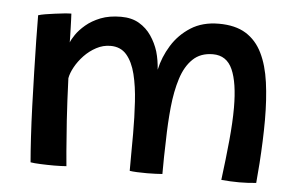

<svg xmlns="http://www.w3.org/2000/svg" viewBox="-43 -584 1015 655"><g transform="rotate(5 464.5 -256.5)"><path d="M82.5 4Q79.5 -30.5 76.5 -80.8Q73.5 -131 71.5 -188.2Q69.5 -245.5 68 -303.2Q66.5 -361 65.5 -411.8Q64.5 -462.5 64.5 -498Q73.5 -501 88.5 -503.5Q103.5 -506 120.5 -508.2Q137.5 -510.5 152.5 -512Q167.5 -513.5 177 -513.5Q177.5 -505.5 178 -491.2Q178.5 -477 179 -461.5Q179.5 -446 179.8 -433.2Q180 -420.5 180 -415Q183.5 -425 195 -442Q206.5 -459 227 -476.5Q247.5 -494 277.2 -505.8Q307 -517.5 347 -517.5Q383.5 -517.5 409 -502.5Q434.5 -487.5 451 -463.2Q467.5 -439 476.5 -410.5Q481 -395 483.5 -379.2Q486 -363.5 487 -348.5Q496.5 -392.5 521 -432.2Q545.5 -472 585.5 -497.5Q625.5 -523 681.5 -523Q738 -523 774 -500.8Q810 -478.5 830.2 -437.2Q850.5 -396 858.5 -338Q866.5 -280 866.5 -209Q866.5 -174.5 865 -136.2Q863.5 -98 861 -61Q858.5 -24 855.5 7Q842 8.5 827 9.2Q812 10 797.5 10Q782.5 10 767 9.2Q751.5 8.5 736 7Q745.5 -67 751.5 -129.8Q757.5 -192.5 757.5 -241.5Q757.5 -327.5 737.5 -372.5Q717.5 -417.5 670.5 -417.5Q628 -417.5 601.8 -392.2Q575.5 -367 561.8 -323.5Q548 -280 542.5 -224.8Q537 -169.5 536 -109.5Q535 -83 534.5 -54Q534 -25 534 4.5Q525.5 5 511.2 5.8Q497 6.5 482 6.5Q464.5 6.5 447.5 5.8Q430.5 5 422 3.5Q422 -30 422.2 -60.8Q422.5 -91.5 422.5 -123Q422.5 -180.5 419.2 -233Q416 -285.5 405.8 -326.8Q395.5 -368 375 -391.8Q354.5 -415.5 320 -415.5Q294.5 -415.5 271.5 -403.2Q248.5 -391 230.2 -371.8Q212 -352.5 200.5 -331.5Q189 -310.5 186 -293Q189 -213 193.2 -149Q197.5 -85 201 -44.2Q204.5 -3.5 205.5 6.5Q201 7 187.2 7.5Q173.5 8 163.5 8Q140 8 117 7Q94 6 82.5 4Z"/></g></svg>

Font: Grandstander Thin Medium
Style: Regular
Weight: 500
Version: Version 1.200